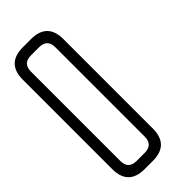

<svg xmlns="http://www.w3.org/2000/svg" viewBox="-237 -774 816 816"><g transform="rotate(-45 171.0 -366.0)"><path d="M0 -634.8V-97.7Q0 0 97.7 0H146.5Q244.1 0 244.1 -97.7V-634.8Q244.1 -732.4 146.5 -732.4H97.7Q0 -732.4 0 -634.8ZM97.7 -48.8Q48.8 -48.8 48.8 -97.7V-634.8Q48.8 -683.6 97.7 -683.6H146.5Q195.3 -683.6 195.3 -634.8V-97.7Q195.3 -48.8 146.5 -48.8Z"/></g></svg>

Font: Daray
Style: Regular
Weight: 400
Designer: Maxim Raikov
Foundry: Maxim Raikov
Version: Version 1.00 May 24, 2021, initial release